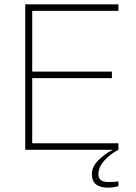

<svg xmlns="http://www.w3.org/2000/svg" viewBox="-20 -688 626 882"><path d="M96 0V-668H524V-638H128V-359H494V-329H128V-30H524V0ZM476 174Q439 174 420.5 158.5Q402 143 402 112Q402 79 430 50Q458 21 498 0H524Q484 21 458 51Q432 81 432 112Q432 148 476 148Q489 148 502 147.5Q515 147 524 145V167Q515 170 502 172Q489 174 476 174Z"/></svg>

Font: Gantari Thin
Style: Regular
Weight: 250
Designer: Anugrah Pasau
Foundry: Lafontype
Version: Version 1.000